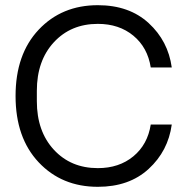

<svg xmlns="http://www.w3.org/2000/svg" viewBox="-20 -710 720 740"><path d="M357 10Q218 10 129 -84.5Q40 -179 40 -340Q40 -501 129 -595.5Q218 -690 357 -690Q478 -690 553 -621Q628 -552 642 -450H561Q549 -527 494 -572.5Q439 -618 357 -618Q253 -618 187.5 -547Q122 -476 122 -360V-320Q122 -204 187.5 -133Q253 -62 357 -62Q439 -62 494 -107.5Q549 -153 561 -230H642Q628 -128 553 -59Q478 10 357 10Z"/></svg>

Font: TASA Orbiter Display
Style: Regular
Weight: 400
Designer: Weizhong Zhang
Version: Version 1.000;Glyphs 3.1.2 (3151)